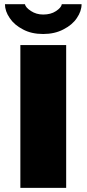

<svg xmlns="http://www.w3.org/2000/svg" viewBox="-20 -905 417 925"><path d="M373 -884.8Q373 -851.1 350.1 -817.9Q328.6 -785.2 285.2 -763.2Q243.2 -741.2 188 -741.2Q131.3 -741.2 90.8 -763.2Q48.8 -784.7 26.9 -817.9Q3.9 -851.1 3.9 -884.8H100.1Q103 -869.1 128.9 -852.1Q154.8 -835 188 -835Q224.6 -835 249 -851.1Q275.4 -868.2 277.8 -884.8ZM298.8 0H78.1V-688H298.8Z"/></svg>

Font: Archivo-RBTV
Style: Regular
Weight: 500
Designer: Hector Gatti
Foundry: Hector Gatti
Version: ""